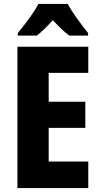

<svg xmlns="http://www.w3.org/2000/svg" viewBox="-20 -950 511 970"><path d="M426 0H68V-714H426V-582H226V-436H411V-304H226V-134H426ZM322 -930Q340 -897 368.5 -857.5Q397 -818 425 -783V-770H331Q311 -784 290.5 -803.5Q270 -823 247 -848Q224 -823 203.5 -803Q183 -783 166 -770H70V-783Q86 -802 106.5 -829Q127 -856 145.5 -883Q164 -910 174 -930Z"/></svg>

Font: Noto Sans Arabic UI Cn XBd
Style: Regular
Weight: 800
Width: 3
Designer: Monotype Design Team, Nadine Chahine and Nizar Qandah
Foundry: Monotype Imaging Inc.
Version: Version 2.010; ttfautohint (v1.8.4.7-5d5b)